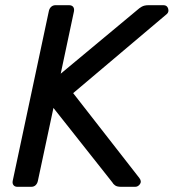

<svg xmlns="http://www.w3.org/2000/svg" viewBox="-20 -720 669 740"><path d="M47 0Q37 0 32 -6.5Q27 -13 29 -23L168 -676Q170 -687 177 -693.5Q184 -700 194 -700H246Q257 -700 262 -693.5Q267 -687 265 -676L214 -436L512 -684Q516 -688 526 -694Q536 -700 553 -700H610Q624 -700 628 -687Q632 -674 623 -666L262 -361L517 -34Q527 -21 519.5 -10.5Q512 0 501 0H447Q431 0 423.5 -5.5Q416 -11 413 -17L186 -304L126 -23Q124 -13 117.5 -6.5Q111 0 100 0Z"/></svg>

Font: Rubik
Style: Italic
Weight: 400
Italic angle: -12°
Designer: Hubert and Fischer
Foundry: Hubert and Fischer
Version: Version 2.300;gftools[0.9.30]